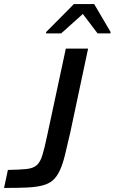

<svg xmlns="http://www.w3.org/2000/svg" viewBox="-39 -928 566 948"><path d="M-19 0 0 -89Q59 -90 92 -93.5Q125 -97 142.5 -112.5Q160 -128 170.5 -162.5Q181 -197 194 -259L286 -688H396L308 -274Q293 -208 281.5 -161.5Q270 -115 255.5 -84.5Q241 -54 221 -37Q201 -20 169.5 -12Q138 -4 92.5 -2Q47 0 -19 0ZM188 -763 189 -770 326 -908H426L507 -770L506 -763H443L370 -859L263 -763Z"/></svg>

Font: Saira SemiExpanded Medium
Style: Italic
Weight: 500
Width: 6
Italic angle: -12°
Designer: Hector Gatti with collaboration of the Omnibus-Type team
Foundry: Omnibus-Type
Version: Version 1.101